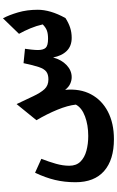

<svg xmlns="http://www.w3.org/2000/svg" viewBox="231 -722 783 1285"><g transform="rotate(-90 622.5 -79.5)"><path d="M1011.7 8.8Q957 8.8 924.3 -24.2Q891.6 -57.1 880.4 -115.7Q865.2 -59.1 829.1 -25.1Q793 8.8 748.5 8.8Q726.6 8.8 704.3 -1.2Q682.1 -11.2 663.6 -35.2Q672.9 64.5 634 137.7Q595.2 210.9 517.6 251.2Q439.9 291.5 333.5 291.5Q195.3 291.5 120.4 225.8Q45.4 160.2 45.4 34.2Q45.4 -39.1 60.8 -103.3Q76.2 -167.5 108.9 -236.3L202.1 -194.3Q182.1 -143.1 168.9 -96.4Q155.8 -49.8 155.8 -7.3Q155.8 39.6 183.3 67.4Q210.9 95.2 256.3 107.4Q301.8 119.6 355 119.6Q427.7 119.6 485.6 98.1Q543.5 76.7 564.9 36.6Q559.1 -17.6 530.5 -87.2Q502 -156.7 460.4 -227.1L568.4 -359.9L621.1 -248.5Q644 -199.7 668.2 -173.3Q692.4 -147 733.9 -147Q766.6 -147 785.4 -161.1Q804.2 -175.3 816.4 -211.7Q828.6 -248 842.3 -313.5L938.5 -303.7Q936 -288.6 933.1 -261.5Q930.2 -234.4 930.2 -217.8Q930.2 -181.6 944.8 -165.5Q959.5 -149.4 1005.4 -149.4Q1039.6 -149.4 1060.5 -157.2Q1081.5 -165 1101.6 -185.1Q1092.3 -227.1 1075.2 -268.1Q1058.1 -309.1 1038.6 -343.8L1142.6 -451.2Q1164.1 -411.1 1181.9 -350.8Q1199.7 -290.5 1199.7 -217.8Q1199.7 -177.2 1186.3 -131.1Q1172.9 -85 1144 -32.7Q1112.3 -12.2 1080.3 -1.7Q1048.3 8.8 1011.7 8.8Z"/></g></svg>

Font: Pinar-FD Bold
Style: Regular
Weight: 700
Designer: Amin Abedi
Version: Version 3.000